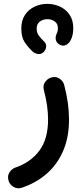

<svg xmlns="http://www.w3.org/2000/svg" viewBox="-20 -698 428 1012"><path d="M245.6 -288.1Q272.5 -297.9 293 -284.2Q313.5 -270.5 318.4 -250Q343.8 -153.8 343.8 -68.4Q343.8 26.4 312.5 98.1Q281.2 169.9 225.3 218.3Q169.4 266.6 96.2 291Q71.3 299.3 51.3 287.1Q31.2 274.9 25.4 255.4Q17.6 229.5 29.8 210.7Q42 191.9 60.1 185.5Q141.1 158.2 187.3 96.4Q233.4 34.7 233.4 -68.4Q233.4 -138.7 211.4 -222.7Q205.1 -247.1 217 -264.4Q229 -281.7 245.6 -288.1ZM92.3 -547.9Q92.3 -591.3 112.1 -620.1Q131.8 -648.9 163.1 -663.3Q194.3 -677.7 229.2 -677.7Q264.2 -677.7 295.4 -663.6Q326.7 -649.4 346.4 -620.8Q366.2 -592.3 366.2 -549.3Q366.2 -532.2 363 -516.1Q359.9 -500 352.5 -486.3Q344.7 -469.7 328.4 -461.2Q312 -452.6 293 -463.4Q278.3 -472.2 274.7 -486.8Q271 -501.5 277.3 -517.6Q285.2 -532.2 285.2 -549.3Q285.2 -573.2 268.3 -585.2Q251.5 -597.2 229.2 -596.9Q207 -596.7 190.2 -584.5Q173.3 -572.3 173.3 -547.9Q173.3 -526.9 183.3 -512.2Q193.4 -497.6 214.4 -477.1Q225.6 -465.3 222.9 -449Q220.2 -432.6 208.5 -422.4Q195.8 -410.6 179 -413.6Q162.1 -416.5 149.9 -428.2Q127.4 -449.7 109.9 -475.8Q92.3 -502 92.3 -547.9Z"/></svg>

Font: Mikhak-FD SemiBold
Style: Regular
Weight: 600
Designer: Amin Abedi
Version: Version 3.2